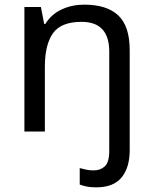

<svg xmlns="http://www.w3.org/2000/svg" viewBox="-20 -566 658 826"><path d="M394 240Q370 240 353 236.5Q336 233 323 228V157Q337 161 351 164Q365 167 383 167Q412 167 431 149.5Q450 132 450 83V-344Q450 -472 331 -472Q242 -472 207.5 -422.5Q173 -373 173 -279V0H85V-536H156L170 -463H175Q201 -505 245.5 -525.5Q290 -546 342 -546Q440 -546 489 -499.5Q538 -453 538 -350V80Q538 155 503 197.5Q468 240 394 240Z"/></svg>

Font: Noto Sans Lao
Style: Regular
Weight: 400
Designer: Monotype Design Team
Foundry: Monotype Imaging Inc.
Version: Version 2.003; ttfautohint (v1.8.4.7-5d5b)